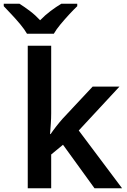

<svg xmlns="http://www.w3.org/2000/svg" viewBox="-67 -1004 675 1024"><path d="M206 -399Q206 -373 204 -344Q202 -315 200 -289H203Q215 -307 233 -330Q251 -353 267 -371L427 -542H570L353 -308L584 0H437L269 -232L206 -180V0H81V-760H206ZM77 -824Q64 -847 41.5 -874Q19 -901 -5 -926.5Q-29 -952 -47 -971V-984H37Q64 -967 93 -945Q122 -923 147 -896Q173 -923 203 -945.5Q233 -968 260 -984H345V-971Q326 -953 302 -927Q278 -901 255.5 -874Q233 -847 220 -824Z"/></svg>

Font: Noto Sans SemiBold
Style: Regular
Weight: 600
Designer: Monotype Design Team
Foundry: Monotype Imaging Inc.
Version: Version 2.007